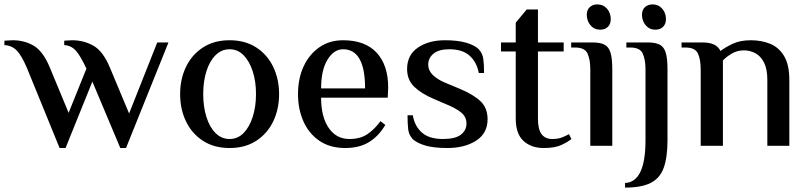

<svg xmlns="http://www.w3.org/2000/svg" viewBox="-27 -663 3673 873"><path d="M244 10 95 -355Q71 -411 49 -433.5Q27 -456 -7 -458V-478Q-4 -478 10 -479Q24 -480 31 -480Q84 -480 126.5 -455Q169 -430 200 -355L285 -150L366 -351Q339 -409 318 -432.5Q297 -456 265 -458V-478Q269 -478 281.5 -479Q294 -480 301 -480Q354 -480 398 -455Q442 -430 473 -355L560 -147L688 -470H739L546 10H520L393 -292L271 10Z M1017 10Q946 10 895.5 -23Q845 -56 818.5 -111.5Q792 -167 792 -235Q792 -303 818.5 -358.5Q845 -414 895.5 -447Q946 -480 1017 -480Q1088 -480 1138.5 -447Q1189 -414 1215.5 -358.5Q1242 -303 1242 -235Q1242 -167 1215.5 -111.5Q1189 -56 1138.5 -23Q1088 10 1017 10ZM1017 -31Q1054 -31 1080.5 -58Q1107 -85 1122 -131.5Q1137 -178 1137 -235Q1137 -293 1122 -339Q1107 -385 1080.5 -412Q1054 -439 1017 -439Q980 -439 953 -412Q926 -385 911.5 -339Q897 -293 897 -235Q897 -178 911.5 -131.5Q926 -85 953 -58Q980 -31 1017 -31Z M1543 10Q1473 10 1425 -23Q1377 -56 1352.5 -111.5Q1328 -167 1328 -235Q1328 -306 1353.5 -361Q1379 -416 1425 -448Q1471 -480 1533 -480Q1633 -480 1685.5 -423.5Q1738 -367 1738 -265L1736 -219H1433Q1433 -132 1467.5 -81.5Q1502 -31 1562 -31Q1611 -31 1643.5 -53Q1676 -75 1703 -112L1725 -95Q1695 -44 1651 -17Q1607 10 1543 10ZM1433 -261H1633Q1633 -439 1533 -439Q1491 -439 1462 -391.5Q1433 -344 1433 -261Z M2007 10Q1946 10 1908 -1Q1870 -12 1850 -30Q1832 -49 1829 -75Q1826 -101 1826 -139H1850Q1858 -90 1891 -60.5Q1924 -31 1987 -31Q2044 -31 2069 -51Q2094 -71 2094 -101Q2094 -131 2071 -150.5Q2048 -170 2004 -188L1946 -213Q1889 -237 1856.5 -268.5Q1824 -300 1824 -349Q1824 -413 1873 -446.5Q1922 -480 1996 -480Q2054 -480 2092 -469Q2130 -458 2149 -440Q2167 -421 2170.5 -395Q2174 -369 2174 -331H2150Q2141 -380 2108.5 -409.5Q2076 -439 2016 -439Q1968 -439 1944 -419Q1920 -399 1920 -369Q1920 -343 1940.5 -322.5Q1961 -302 1997 -287L2057 -262Q2123 -235 2156.5 -204Q2190 -173 2190 -121Q2190 -57 2138 -23.5Q2086 10 2007 10Z M2445 10Q2388 10 2353 -22.5Q2318 -55 2318 -124V-429H2251V-470H2318V-560L2368 -620H2419V-470H2536V-429H2419V-123Q2419 -75 2435.5 -53Q2452 -31 2484 -31Q2510 -31 2528 -38Q2546 -45 2560 -53L2571 -31Q2554 -17 2525 -3.5Q2496 10 2445 10Z M2702 -528Q2675 -528 2658 -548Q2641 -568 2641 -596Q2641 -618 2654.5 -630.5Q2668 -643 2689 -643Q2716 -643 2733 -623.5Q2750 -604 2750 -576Q2750 -554 2737 -541Q2724 -528 2702 -528ZM2657 0V-347Q2657 -392 2644.5 -419.5Q2632 -447 2587 -447H2570V-470H2667Q2702 -470 2721.5 -460Q2741 -450 2749 -423.5Q2757 -397 2757 -347V0Z M2953 -528Q2926 -528 2909 -548Q2892 -568 2892 -596Q2892 -618 2905.5 -630.5Q2919 -643 2940 -643Q2967 -643 2984 -623.5Q3001 -604 3001 -576Q3001 -554 2988 -541Q2975 -528 2953 -528ZM2815 190V169Q2908 165 2908 -25V-347Q2908 -392 2895.5 -419.5Q2883 -447 2838 -447H2821V-470H2918Q2953 -470 2972.5 -460Q2992 -450 3000 -423.5Q3008 -397 3008 -347V-25Q3008 52 2991 99.5Q2974 147 2932 168.5Q2890 190 2815 190Z M3159 0V-347Q3159 -392 3146.5 -419.5Q3134 -447 3089 -447H3072V-470H3164Q3201 -470 3220.5 -460Q3240 -450 3249 -431Q3269 -447 3303.5 -463.5Q3338 -480 3387 -480Q3435 -480 3474.5 -464Q3514 -448 3538 -408.5Q3562 -369 3562 -299V0H3462V-299Q3462 -349 3447 -378.5Q3432 -408 3407.5 -421Q3383 -434 3356 -434Q3326 -434 3301.5 -420Q3277 -406 3260 -388V0Z"/></svg>

Font: El Messiri Medium
Style: Regular
Weight: 500
Designer: Mohamed Gaber
Foundry: Kief Type Foundry
Version: Version 2.020; ttfautohint (v1.8.3)